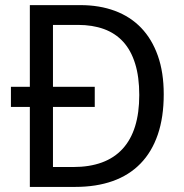

<svg xmlns="http://www.w3.org/2000/svg" viewBox="-20 -734 724 754"><path d="M22.9 -393.1H97.2V-713.9H295.9Q370.6 -713.9 431.2 -691.4Q491.7 -668.9 534.2 -624.8Q576.7 -580.6 599.9 -515.1Q623 -449.7 623 -363.8Q623 -273.4 599.6 -205.3Q576.2 -137.2 531.7 -91.6Q487.3 -45.9 422.6 -22.9Q357.9 0 275.9 0H97.2V-314H22.9ZM526.9 -360.8Q526.9 -432.1 510.7 -484.1Q494.6 -536.1 463.9 -569.8Q433.1 -603.5 388.2 -619.9Q343.3 -636.2 286.1 -636.2H188V-393.1H352.1V-314H188V-78.1H267.1Q396 -78.1 461.4 -149.4Q526.9 -220.7 526.9 -360.8Z"/></svg>

Font: Puppies Kittens
Style: Regular
Weight: 400
Foundry: Ascender Corporation and Peter Mawhorter
Version: Version 0.1